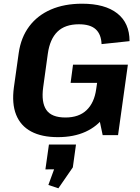

<svg xmlns="http://www.w3.org/2000/svg" viewBox="-20 -730 755 1036"><path d="M292 10Q205 10 148 -20.5Q91 -51 67 -111Q43 -171 55 -259L81 -444Q93 -528 137.5 -587.5Q182 -647 254.5 -678.5Q327 -710 423 -710Q546 -710 612.5 -658Q679 -606 679 -508L528 -492Q526 -545 496.5 -572Q467 -599 406 -599Q331 -599 290 -559Q249 -519 238 -440L213 -259Q202 -178 230 -137Q258 -96 333 -96Q406 -96 447.5 -136Q489 -176 499 -249L592 -228Q582 -155 543.5 -101.5Q505 -48 441.5 -19Q378 10 292 10ZM492 -200 513 -346 553 -283H361L374 -381H670L617 -1H534ZM390 50 373 173 295 286 241 268 301 104 350 183 225 184 244 50Z"/></svg>

Font: Pathway Extreme 28pt
Style: Bold Italic
Weight: 700
Italic angle: -8°
Designer: Eduardo Rodriguez Tunni
Foundry: Eduardo Rodriguez Tunni
Version: Version 1.001;gftools[0.9.26]